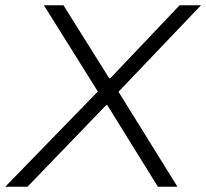

<svg xmlns="http://www.w3.org/2000/svg" viewBox="-54 -706 780 726"><path d="M-34 0 316 -360 112 -686H186L359 -410H363L625 -686H706L394 -359L617 0H543L352 -308H347L50 0Z"/></svg>

Font: Archivo SemiBold ExtraLight
Style: Italic
Weight: 250
Italic angle: -10°
Version: Version 2.001